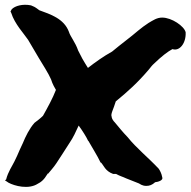

<svg xmlns="http://www.w3.org/2000/svg" viewBox="-23 -747 783 786"><path d="M-3 -9 12 1C36 14 94 30 132 5C159 -8 168 -32 173 -37L174 -36C181 -45 197 -62 208 -79C224 -103 241 -130 261 -161C277 -184 288 -209 299 -233C314 -213 332 -184 338 -170L339 -171V-170C355 -141 375 -111 389 -81L390 -82C402 -70 407 -47 440 -35H452C468 -26 481 -23 493 -17C510 -10 526 -4 546 4C550 6 559 14 576 14C589 14 600 10 612 -1C624 -2 647 -9 641 -22C638 -38 632 -48 627 -56C586 -100 534 -142 500 -185C476 -210 469 -220 447 -246C441 -252 436 -259 434 -268V-270C429 -280 442 -301 451 -332C500 -372 541 -409 586 -462C594 -472 600 -480 607 -486C639 -517 664 -536 683 -546C712 -536 739 -570 737 -614V-615C731 -640 680 -675 641 -675C619 -675 604 -664 585 -653C570 -643 556 -633 543 -622C513 -596 473 -567 436 -536C400 -516 368 -493 337 -469C330 -479 322 -494 314 -507L297 -540C285 -575 265 -597 259 -617C239 -671 182 -689 138 -705C134 -707 124 -718 104 -725C70 -732 38 -723 25 -709L20 -700L23 -694C37 -649 76 -608 92 -584C106 -561 121 -535 135 -511C149 -488 178 -442 186 -422C192 -402 202 -386 206 -379C193 -345 172 -307 153 -273C143 -263 130 -253 118 -244C97 -220 82 -189 70 -160C62 -142 55 -129 47 -109L36 -86C28 -69 10 -44 2 -12Z"/></svg>

Font: Vapor
Style: Blk
Weight: 900
Foundry: Cannot Into Space Fonts
Version: Version 0.179